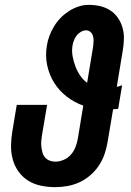

<svg xmlns="http://www.w3.org/2000/svg" viewBox="-20 -763 540 791"><path d="M207 8Q177 8 148.5 2Q120 -4 96.5 -18.5Q73 -33 56.5 -56Q40 -79 32.5 -106.5Q25 -134 25.5 -164Q26 -194 31 -223L49 -331H174L153 -206Q151 -194 150 -181.5Q149 -169 150.5 -157.5Q152 -146 155 -134.5Q158 -123 165.5 -114.5Q173 -106 184 -101.5Q195 -97 208 -97Q225 -97 242.5 -104.5Q260 -112 272.5 -126.5Q285 -141 291.5 -158.5Q298 -176 301 -194L323 -328Q286 -341 255 -365Q224 -389 203.5 -421.5Q183 -454 174.5 -493.5Q166 -533 173 -574Q176 -595 183.5 -615Q191 -635 202.5 -654Q214 -673 229.5 -689Q245 -705 263.5 -717Q282 -729 303 -736Q324 -743 345 -743Q369 -743 391.5 -738Q414 -733 433 -721Q452 -709 465 -690.5Q478 -672 484.5 -650Q491 -628 490.5 -604Q490 -580 486 -556L461 -405Q466 -406 472 -408Q478 -410 483 -412L467 -315Q462 -314 456.5 -313.5Q451 -313 446 -313L423 -177Q419 -152 410.5 -127.5Q402 -103 387 -80.5Q372 -58 351.5 -40.5Q331 -23 307 -12Q283 -1 257.5 3.5Q232 8 207 8ZM339 -422 364 -573Q365 -584 365.5 -594.5Q366 -605 363 -615Q360 -625 352.5 -631.5Q345 -638 334 -638Q324 -638 313.5 -632Q303 -626 296 -617Q289 -608 285 -597.5Q281 -587 279 -577Q275 -554 279 -532Q283 -510 290.5 -490Q298 -470 310 -452Q322 -434 339 -422Z"/></svg>

Font: Iosevka Term Curly Extrabold
Style: Italic
Weight: 800
Italic angle: -9°
Designer: Belleve Invis
Foundry: Belleve Invis
Version: Version 32.3.0